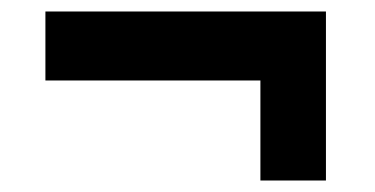

<svg xmlns="http://www.w3.org/2000/svg" viewBox="-20 -420 652 334"><path d="M547 -400V-106H433V-280H59V-400Z"/></svg>

Font: PTCRaleway
Style: Bold
Weight: 700
Designer: Matt McInerney, Pablo Impallari, Rodrigo Fuenzalida
Foundry: Matt McInerney, Pablo Impallari, Rodrigo Fuenzalida
Version: Version 3.000g; ttfautohint (v1.5) -l 8 -r 28 -G 28 -x 14 -D